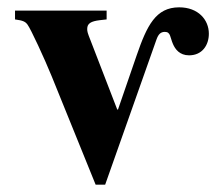

<svg xmlns="http://www.w3.org/2000/svg" viewBox="-20 -490 599 524"><path d="M271 -461H21V-437C43 -434 49 -431 55 -423C64 -411 101 -331 121 -282L241 14H267L407 -382C412 -396 418 -403 430 -403C446 -403 444 -388 452 -370C458 -356 470 -339 496 -339C532 -339 550 -367 550 -398C550 -436 521 -470 469 -470C405 -470 381 -420 353 -339L302 -191H300L227 -380C219 -400 218 -404 218 -411C218 -426 228 -432 253 -435L271 -437Z"/></svg>

Font: STIXGeneral
Style: Bold
Weight: 700
Designer: MicroPress Inc., with final additions and corrections provided by Coen Hoffman, Elsevier (retired)
Version: Version 1.1.0